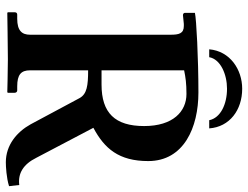

<svg xmlns="http://www.w3.org/2000/svg" viewBox="-116 -728 850 658"><g transform="rotate(90 309.0 -399.0)"><path d="M532 -482C532 -604 417 -654 297 -654C180 -654 45 -647 24 -642V-608C24 -604 27 -601 32 -601L62 -604H69C95 -604 99 -587 99 -559V-77C99 -49 85 -33 44 -33H30C25 -33 22 -30 22 -24V-1L24 1C24 1 147 -1 183 -1C222 -1 296 1 296 1L298 -1V-24C298 -30 294 -33 290 -33H276C236 -33 221 -46 221 -77V-276C273 -276 302 -272 316 -247L406 -79C432 -32 477 6 536 6C551 6 589 4 618 -5L614 -40C574 -35 543 -54 521 -98L418 -294C489 -332 532 -381 532 -482ZM412 -468C412 -368 367 -322 270 -322H221V-605C245 -610 266 -613 302 -613C362 -613 412 -567 412 -468ZM149 -691H176C183 -730 235 -752 284 -752C337 -752 384 -730 392 -691H420C415 -761 357 -804 284 -804C218 -804 155 -762 149 -691Z"/></g></svg>

Font: Libertinus Serif Semibold
Style: Regular
Weight: 600
Designer: Philipp H. Poll, Khaled Hosny
Foundry: Caleb Maclennan
Version: Version 7.050;RELEASE